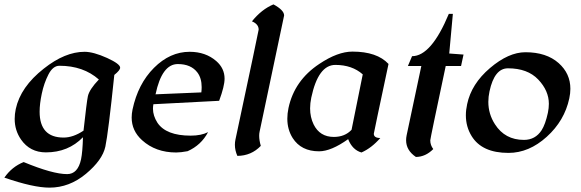

<svg xmlns="http://www.w3.org/2000/svg" viewBox="-40 -693 2664 880"><path d="M187 167Q112.3 167 -20 121.1Q14.6 71.3 68.4 49.8Q201.7 105 267.6 105Q316.9 105 331.5 37.1Q338.4 3.9 340.3 -64Q272.9 5.4 170.4 5.4Q97.2 5.4 56.2 -53.7Q27.3 -95.7 27.3 -147.9Q27.3 -169.9 32.2 -193.4Q54.2 -294.9 160.6 -378.4Q257.8 -455.6 347.7 -455.6Q388.2 -455.6 451.2 -427.2Q510.7 -399.9 510.7 -382.8Q510.7 -371.1 483.9 -349.6Q456.1 -82.5 442.9 -21Q429.7 40.5 353.8 103.8Q277.8 167 187 167ZM251.5 -62.5Q295.4 -62.5 342.8 -94.2Q357.4 -227.1 362.8 -252Q369.6 -283.2 413.1 -328.6Q341.8 -391.6 232.4 -391.6Q202.6 -391.6 182.1 -351.8Q161.6 -312 151.4 -263.2Q141.6 -216.8 141.6 -181.2Q141.6 -62.5 251.5 -62.5Z M767.6 5.9Q673.3 5.9 611.3 -50.3Q563.5 -93.3 563.5 -154.3Q563.5 -171.9 567.4 -190.9Q592.3 -308.6 665.8 -382.1Q739.3 -455.6 829.1 -455.6Q902.3 -455.6 951.2 -413.1Q989.3 -379.9 989.3 -332.5Q989.3 -298.3 964.4 -231L663.1 -215.3Q661.1 -205.1 661.1 -194.8Q661.1 -162.6 681.6 -130.4Q721.2 -71.3 834 -71.3Q882.3 -71.3 913.6 -87.4Q882.3 -27.8 819.8 0Q788.1 5.9 767.6 5.9ZM672.9 -260.7 882.8 -269.5Q884.3 -282.2 884.3 -293.5Q884.3 -335 864.7 -360.8Q835.4 -399.4 774.9 -399.4Q702.1 -399.4 672.9 -260.7Z M1047.9 21.5Q1036.6 -3.9 1036.6 -29.3Q1036.6 -41.5 1039.1 -53.2Q1145.5 -552.2 1145.5 -557.1Q1145.5 -582.5 1114.7 -595.2Q1159.2 -650.4 1213.4 -672.9Q1262.2 -646.5 1262.2 -622.1Q1262.2 -619.6 1149.9 -89.8Q1147.9 -81.1 1147.9 -70.8Q1147.9 -50.3 1155.3 -24.4Q1111.8 21 1047.9 21.5Z M1616.7 5.9Q1575.2 -5.9 1555.7 -55.2Q1477.5 0.5 1422.4 0.5Q1340.3 0.5 1301.3 -60.5Q1276.9 -99.6 1276.9 -148.9Q1276.9 -172.4 1282.2 -197.8Q1309.1 -324.2 1423.3 -399.9Q1507.8 -456.5 1575.2 -456.5Q1688 -456.5 1740.7 -399.9Q1673.3 -83.5 1673.3 -80.1Q1673.3 -60.5 1703.1 -60.5Q1663.1 -14.6 1616.7 5.9ZM1490.2 -65.4Q1540.5 -65.4 1571.3 -98.1L1622.6 -352.1Q1573.7 -395.5 1497.1 -395.5Q1418.5 -395.5 1386.7 -245.6Q1381.3 -219.7 1381.3 -196.3Q1381.3 -155.8 1397.5 -122.6Q1425.8 -65.4 1490.2 -65.4Z M1866.2 26.4Q1821.3 -3.9 1821.3 -50.3Q1821.3 -61 1823.7 -72.8L1891.1 -390.6H1829.6L1848.6 -435.5Q1936.5 -435.5 2017.1 -629.4H2035.6L2019 -447.8L2084.5 -442.9L2073.2 -390.6H2002.9Q1932.1 -57.6 1932.1 -49.8Q1932.1 -27.8 1945.8 -9.8Q1910.6 25.9 1866.2 26.4Z M2290.5 7.8Q2168.9 7.8 2121.6 -69.3Q2095.2 -112.3 2095.2 -164.6Q2095.2 -189 2101.1 -215.8Q2120.6 -308.6 2205.8 -381.1Q2291 -453.6 2368.2 -453.6Q2464.4 -453.6 2520.5 -403.8Q2574.2 -356 2574.2 -286.1Q2574.2 -265.1 2569.3 -242.2Q2547.4 -139.6 2465.8 -65.9Q2384.3 7.8 2290.5 7.8ZM2361.3 -51.8Q2413.6 -51.8 2442.4 -96.2Q2459.5 -122.6 2471.2 -176.3Q2475.6 -197.8 2475.6 -217.3Q2475.6 -277.3 2426.8 -328.6Q2377.9 -379.9 2288.1 -379.9Q2226.1 -379.9 2203.6 -274.4Q2198.2 -249.5 2198.2 -226.1Q2198.2 -170.4 2228.5 -123.5Q2274.4 -51.8 2361.3 -51.8Z"/></svg>

Font: Balgruf
Style: Italic
Weight: 500
Italic angle: -12°
Designer: Paul James Miller
Foundry: High-Logic / Made with FontCreator
Version: Version 1.201;March 28, 2021;FontCreator 13.0.0.2683 64-bit